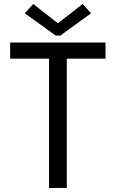

<svg xmlns="http://www.w3.org/2000/svg" viewBox="-20 -930 572 950"><path d="M222.7 -639.6H30.3V-719.7H502V-639.6H310.5V0H222.7ZM264.6 -816.4H268.6L388.7 -910.2L430.7 -864.3L278.3 -753.9H255.9L102.5 -864.3L144.5 -910.2Z"/></svg>

Font: Reddit Sans Fudge
Style: Regular
Weight: 400
Designer: Stephen Hutchings
Foundry: Reddit
Version: Version 1.011